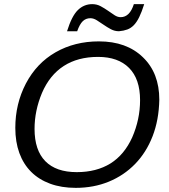

<svg xmlns="http://www.w3.org/2000/svg" viewBox="-20 -898 818 928"><path d="M458 -698Q592 -698 671 -621Q750 -545 750 -416Q748 -318 717.5 -239.5Q687 -161 633 -105.5Q579 -50 506 -20Q433 10 346 10Q277 10 222.5 -10Q168 -30 130.5 -67.5Q93 -105 73.5 -158.5Q54 -212 54 -280Q54 -396 105 -494Q157 -593 249 -645.5Q341 -698 458 -698ZM454 -623Q356 -623 288 -579Q220 -535 183 -449Q147 -363 147 -275Q147 -172 199 -119Q251 -66 351 -66Q446 -66 514 -108Q581 -150 619 -234Q657 -321 657 -414Q657 -516 604 -569.5Q551 -623 454 -623ZM555 -747Q534 -747 515.5 -757Q497 -767 480.5 -778.5Q464 -790 448 -800Q432 -810 417 -810Q395 -810 380 -795.5Q365 -781 353 -747H304Q327 -821 356.5 -849.5Q386 -878 426 -878Q448 -878 466.5 -868Q485 -858 501.5 -846.5Q518 -835 533 -825Q548 -815 563 -815Q607 -815 627 -878H677Q665 -840 653 -815.5Q641 -791 627 -776.5Q613 -762 595.5 -755.5Q578 -749 555 -747Z"/></svg>

Font: Libra Sans Modern
Style: Italic
Weight: 400
Italic angle: -12°
Foundry: Stefan Peev, Context Ltd
Version: Version 1.000